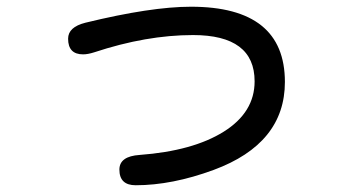

<svg xmlns="http://www.w3.org/2000/svg" viewBox="-20 -509 1040 563"><path d="M330.1 -11.7Q330.1 -50.8 389.6 -54.7Q545.9 -66.4 636.2 -123Q726.6 -179.7 726.6 -270.5Q726.6 -406.2 545.9 -406.2Q409.2 -406.2 255.9 -355.5Q237.3 -349.6 223.6 -349.6Q179.7 -349.6 179.7 -395.5Q179.7 -429.7 230.5 -442.4Q422.9 -489.3 540 -489.3Q815.4 -489.3 815.4 -268.6Q815.4 -87.9 606.4 -10.7Q484.4 34.2 377.9 34.2Q330.1 34.2 330.1 -11.7Z"/></svg>

Font: jf-openhuninn-2.0
Style: Regular
Weight: 400
Designer: [Kosugi Maru]
Designed by MOTOYA      

[Varela Round]
Joe Prince (Latin component); Avraham Cornfeld (Hebrew component)
Foundry: justfont CO.,LTD.
Version: 2.0